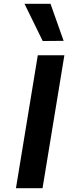

<svg xmlns="http://www.w3.org/2000/svg" viewBox="-20 -991 359 1011"><path d="M179 -700H319L204 0H64ZM109 -971H246L315 -776L205 -775Z"/></svg>

Font: Be Vietnam
Style: Bold Italic
Weight: 700
Italic angle: -9.66701°
Designer: Gabriel Lam
Foundry: TypeRant
Version: Version 3.000